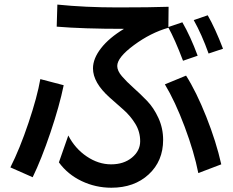

<svg xmlns="http://www.w3.org/2000/svg" viewBox="-20 -791 1040 858"><path d="M26.4 -43Q68.4 -126 107.4 -242.2Q146.5 -358.4 160.2 -437.5L264.6 -410.2Q246.1 -319.3 205.6 -199.2Q165 -79.1 126 1ZM233.4 -671.9 236.3 -770.5Q360.4 -757.8 506.3 -757.8Q652.3 -757.8 733.4 -760.7L732.4 -667Q653.3 -644.5 578.6 -589.4Q503.9 -534.2 503.9 -496.1Q503.9 -474.6 524.9 -450.2Q545.9 -425.8 576.2 -398.9Q606.4 -372.1 636.7 -340.8Q667 -309.6 688 -263.7Q709 -217.8 709 -166Q709 -71.3 644.5 -11.7Q580.1 47.9 477.5 47.9Q407.2 47.9 344.7 18.1Q282.2 -11.7 243.2 -65.4L285.2 -185.5Q315.4 -127 367.7 -91.8Q419.9 -56.6 476.6 -56.6Q533.2 -56.6 569.8 -86.9Q606.4 -117.2 606.4 -159.7Q606.4 -202.1 585 -237.3Q563.5 -272.5 532.2 -300.3Q501 -328.1 469.7 -355.5Q395.5 -421.9 395.5 -485.4Q395.5 -529.3 431.6 -575.7Q467.8 -622.1 534.2 -662.1Q350.6 -662.1 233.4 -671.9ZM716.8 -414.1 811.5 -453.1Q857.4 -380.9 901.9 -269Q946.3 -157.2 968.8 -56.6L866.2 -17.6Q847.7 -111.3 805.2 -224.6Q762.7 -337.9 716.8 -414.1ZM731.4 -669.9 794.9 -691.4Q831.1 -628.9 863.3 -542L797.9 -519.5Q761.7 -615.2 731.4 -669.9ZM845.7 -701.2 908.2 -722.7Q941.4 -665 976.6 -573.2L912.1 -551.8Q881.8 -636.7 845.7 -701.2Z"/></svg>

Font: GenEi M Gothic v2 Medium
Style: Regular
Weight: 500
Version: Version 2.0